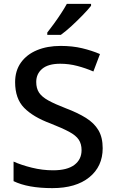

<svg xmlns="http://www.w3.org/2000/svg" viewBox="-20 -961 594 991"><path d="M510 -196Q510 -102 441 -46Q372 10 250 10Q124 10 50 -26V-127Q90 -109 144.5 -95.5Q199 -82 254 -82Q327 -82 364 -110Q401 -138 401 -186Q401 -218 386.5 -240Q372 -262 336.5 -281Q301 -300 240 -324Q151 -357 104.5 -404.5Q58 -452 58 -537Q58 -596 88 -638Q118 -680 171 -702Q224 -724 293 -724Q354 -724 404 -712Q454 -700 496 -682L462 -592Q423 -609 379.5 -620.5Q336 -632 291 -632Q229 -632 198 -606Q167 -580 167 -538Q167 -505 181.5 -483Q196 -461 229.5 -442.5Q263 -424 320 -402Q381 -379 423.5 -352.5Q466 -326 488 -289Q510 -252 510 -196ZM450 -931Q435 -912 407.5 -883.5Q380 -855 349.5 -827Q319 -799 294 -781H224V-793Q239 -812 258 -838Q277 -864 295 -891.5Q313 -919 325 -941H450Z"/></svg>

Font: Noto Sans Lao Medium
Style: Regular
Weight: 500
Designer: Monotype Design Team
Foundry: Monotype Imaging Inc.
Version: Version 2.003; ttfautohint (v1.8.4.7-5d5b)